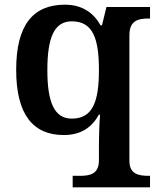

<svg xmlns="http://www.w3.org/2000/svg" viewBox="-20 -566 675 819"><path d="M290 233H620V184H614C570 184 532 176 532 120V-416C532 -478 569 -487 614 -487H620V-536H434L415 -458H409C379 -511 331 -546 257 -546C122 -546 49 -461 49 -268C49 -76 122 10 252 10C328 10 373 -25 402 -77H407C404 -46 402 13 402 46V118C402 176 365 184 321 184H290ZM286 -60C211 -60 182 -131 182 -267C182 -405 211 -475 286 -475C375 -475 402 -405 402 -267C402 -131 375 -60 286 -60Z"/></svg>

Font: Noto Serif Lao SemiBold
Style: Regular
Weight: 600
Designer: Monotype Design Team
Foundry: Monotype Imaging Inc.
Version: Version 2.003